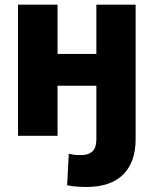

<svg xmlns="http://www.w3.org/2000/svg" viewBox="-20 -565 635 799"><path d="M55 -545.5H219.5V-340.6H381V-545.5H544.4V14.6Q544.4 63.6 530.7 100.9Q517 138.1 490.9 163Q464.8 187.9 427 200.5Q389.2 213.1 340.9 213.1Q319.2 213.1 300.2 211.6Q281.2 210.2 259.2 206L266.3 74.6Q274.5 76.7 280.9 77.9Q287.3 79.2 293.3 79.7Q299.4 80.3 305.6 80.3Q311.8 80.3 319.2 80.3Q348 80.3 364.5 65.2Q381 50.1 381 14.6V-208.1H219.5V0H55Z"/></svg>

Font: Inter P Extra Bold
Style: Regular
Weight: 800
Designer: Rasmus Andersson
Foundry: rsms
Version: Version 3.018;git-588b23468